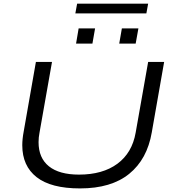

<svg xmlns="http://www.w3.org/2000/svg" viewBox="-20 -1028 954 1060"><path d="M396 -954.1 405.8 -1007.8H797.9L788.1 -954.1ZM399.9 -787.1 414.1 -871.1H504.9L490.2 -787.1ZM638.2 -787.1 652.8 -871.1H744.1L729 -787.1ZM421.9 12.2Q261.7 12.2 182.4 -49.8Q103 -111.8 103 -226.1Q103 -260.3 110.8 -301.8L178.2 -686H267.1L198.2 -295.9Q192.9 -269.5 192.9 -243.2Q192.9 -155.8 250 -109.9Q307.1 -64 416 -64Q546.9 -64 628.2 -124Q709.5 -184.1 729 -295.9L797.9 -686H886.2L817.9 -296.9Q792.5 -148.9 693.4 -68.4Q594.2 12.2 421.9 12.2Z"/></svg>

Font: Archivo Expanded Light
Style: Italic
Weight: 300
Width: 7
Italic angle: -10°
Designer: Hector Gatti
Foundry: Omnibus-Type
Version: Version 2.001